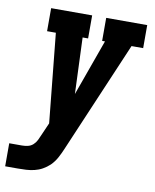

<svg xmlns="http://www.w3.org/2000/svg" viewBox="-111 -593 694 862"><g transform="rotate(10 236.0 -162.5)"><path d="M-28 205V100H30Q43 100 56.5 97Q70 94 80.5 84.5Q91 75 97 62.5Q103 50 108 38L133 -19L92 -425H52V-530H239V-425H214L224 -169L316 -425H303V-530H490V-425H437L222 79Q213 101 201.5 122.5Q190 144 173 161Q158 175 141 184.5Q124 194 105 198.5Q86 203 67.5 204Q49 205 30 205Z"/></g></svg>

Font: Iosevka Slab Extrabold Oblique
Style: Regular
Weight: 800
Italic angle: -9°
Monospace: yes
Designer: Belleve Invis
Foundry: Belleve Invis
Version: Version 11.1.1; ttfautohint (v1.8.3)